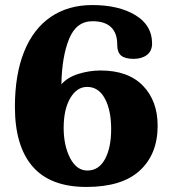

<svg xmlns="http://www.w3.org/2000/svg" viewBox="-20 -730 684 760"><path d="M39 -307Q39 -435 75.5 -525.5Q112 -616 181 -663Q250 -710 345 -710Q450 -710 516 -670Q582 -630 582 -558Q582 -528 561.5 -512.5Q541 -497 509 -497Q475 -497 459.5 -510Q444 -523 444 -554Q444 -599 419.5 -622.5Q395 -646 346 -646Q282 -646 253.5 -576Q225 -506 223 -396Q247 -424 290.5 -437.5Q334 -451 378 -451Q487 -451 545.5 -391Q604 -331 604 -232Q604 -120 533.5 -55Q463 10 322 10Q179 10 109 -71Q39 -152 39 -307ZM420 -219Q420 -294 395 -340Q370 -386 325 -386Q284 -386 258 -341.5Q232 -297 232 -224Q232 -154 257.5 -104.5Q283 -55 326 -55Q371 -55 395.5 -100Q420 -145 420 -219Z"/></svg>

Font: Taviraj Bold
Style: Regular
Weight: 700
Designer: Katatrad Team
Foundry: CadsonDemak
Version: Version 1.030